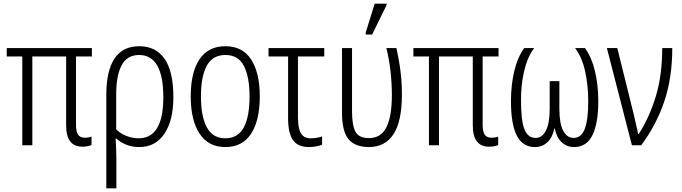

<svg xmlns="http://www.w3.org/2000/svg" viewBox="-20 -795 3733 1051"><path d="M431 8Q342 8 342 -109V-486H157V0H102V-486H17V-532H483V-486H396V-114Q396 -74 407.5 -57.5Q419 -41 446 -41Q464 -41 481 -47V-1Q474 2 461 5Q448 8 431 8Z M562 236V-278Q562 -406 606.5 -474Q651 -542 743 -542Q832 -542 880.5 -473.5Q929 -405 929 -263Q929 -136 880 -63Q831 10 742 10Q703 10 671 -3Q639 -16 616 -37H613Q615 -4 616 26.5Q617 57 617 87V236ZM739 -38Q874 -38 874 -263Q874 -494 741 -494Q676 -494 646 -438Q616 -382 616 -278V-87Q637 -65 670.5 -51.5Q704 -38 739 -38Z M1402 -267Q1402 -136 1354.5 -63Q1307 10 1213 10Q1121 10 1072.5 -63.5Q1024 -137 1024 -267Q1024 -399 1072 -470.5Q1120 -542 1214 -542Q1308 -542 1355 -469Q1402 -396 1402 -267ZM1080 -267Q1080 -157 1112.5 -97.5Q1145 -38 1213 -38Q1282 -38 1314 -96.5Q1346 -155 1346 -267Q1346 -373 1315.5 -433.5Q1285 -494 1214 -494Q1144 -494 1112 -435.5Q1080 -377 1080 -267Z M1672 10Q1610 10 1583.5 -28.5Q1557 -67 1557 -148V-486H1450V-532H1755V-486H1611V-154Q1611 -93 1627 -65.5Q1643 -38 1681 -38Q1713 -38 1743 -48V-3Q1733 2 1712.5 6Q1692 10 1672 10Z M1998 10Q1921 9 1886.5 -34.5Q1852 -78 1852 -179V-532H1907V-184Q1907 -110 1925.5 -74.5Q1944 -39 2000 -39Q2065 -39 2095 -98Q2125 -157 2125 -274Q2125 -338 2118 -402Q2111 -466 2095 -532H2150Q2160 -485 2166.5 -445.5Q2173 -406 2176.5 -365.5Q2180 -325 2180 -277Q2180 -131 2134 -60.5Q2088 10 1998 10ZM1982 -606V-617L2031 -775H2096V-767L2017 -606Z M2657 8Q2568 8 2568 -109V-486H2383V0H2328V-486H2243V-532H2709V-486H2622V-114Q2622 -74 2633.5 -57.5Q2645 -41 2672 -41Q2690 -41 2707 -47V-1Q2700 2 2687 5Q2674 8 2657 8Z M2908 10Q2841 10 2809 -52.5Q2777 -115 2777 -242Q2777 -331 2795.5 -407.5Q2814 -484 2850 -532H2904Q2867 -483 2849 -405.5Q2831 -328 2832 -243Q2832 -136 2850.5 -88Q2869 -40 2912 -40Q2948 -40 2968.5 -80.5Q2989 -121 2989 -200V-351H3042V-200Q3042 -118 3063 -79Q3084 -40 3120 -40Q3162 -40 3181 -89.5Q3200 -139 3200 -242Q3200 -327 3183 -404.5Q3166 -482 3128 -532H3182Q3218 -483 3236.5 -407Q3255 -331 3255 -242Q3255 -120 3223 -55Q3191 10 3122 10Q3082 10 3054 -17Q3026 -44 3017 -91H3014Q3005 -44 2977 -17Q2949 10 2908 10Z M3439 0 3302 -532H3359L3448 -173Q3453 -149 3461 -116.5Q3469 -84 3473 -61H3476Q3536 -154 3570.5 -269.5Q3605 -385 3605 -532H3660Q3660 -371 3617 -242Q3574 -113 3490 0Z"/></svg>

Font: Noto Sans Condensed Light
Style: Regular
Weight: 300
Width: 3
Designer: Monotype Design Team
Foundry: Monotype Imaging Inc.
Version: Version 2.013; ttfautohint (v1.8.4.7-5d5b)